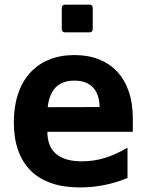

<svg xmlns="http://www.w3.org/2000/svg" viewBox="-20 -799 642 833"><path d="M262.7 -658.7Q248 -658.7 248 -673.3V-764.2Q248 -778.8 262.7 -778.8H367.7Q382.3 -778.8 382.3 -764.2V-673.3Q382.3 -658.7 367.7 -658.7ZM326.7 14.2Q255.9 14.2 202.4 -4.4Q148.9 -22.9 112.8 -59.1Q76.7 -95.2 58.3 -147.7Q40 -200.2 40 -268.6Q40 -336.4 57.9 -390.4Q75.7 -444.3 109.4 -481.9Q143.1 -519.5 191.9 -539.8Q240.7 -560.1 303.2 -560.1Q362.3 -560.1 409.2 -541.5Q456.1 -522.9 488.8 -487.8Q521.5 -452.6 538.8 -401.6Q556.2 -350.6 556.2 -285.2V-227.1H185.5Q186 -99.1 335.9 -99.1Q385.7 -99.1 433.1 -113.3Q480.5 -127.4 533.2 -158.2V-26.9Q484.4 -6.3 432.1 3.9Q379.9 14.2 326.7 14.2ZM412.1 -334.5Q411.1 -391.1 382.8 -420.2Q354.5 -449.2 302.7 -449.2Q250 -449.2 221.4 -419.7Q192.9 -390.1 187 -334Z"/></svg>

Font: Hack
Style: Bold
Weight: 700
Monospace: yes
Designer: Christopher Simpkins
Foundry: Christopher Simpkins
Version: Version 2.017